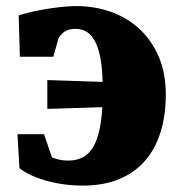

<svg xmlns="http://www.w3.org/2000/svg" viewBox="-20 -590 574 622"><path d="M36.6 -155.3H122.6L148.4 -80.1Q159.7 -75.2 173.1 -72.5Q186.5 -69.8 201.2 -69.8Q225.1 -69.8 244.4 -78.4Q263.7 -86.9 277.6 -106.9Q291.5 -127 300 -160.2Q308.6 -193.4 311.5 -242.7L133.3 -237.3V-330.6L312.5 -324.7Q311.5 -363.8 306.4 -395.5Q301.3 -427.2 291 -449.7Q280.8 -472.2 264.6 -484.4Q248.5 -496.6 224.6 -496.6Q201.7 -496.6 189 -487.3Q176.3 -478 169.4 -465.8L152.8 -406.2H44.4L40.5 -540Q51.3 -543.9 73 -549.3Q94.7 -554.7 121.1 -559.3Q147.5 -564 175.3 -567.1Q203.1 -570.3 227.1 -570.3Q286.1 -570.3 338.9 -551.8Q391.6 -533.2 431.4 -496.6Q471.2 -460 494.4 -405.8Q517.6 -351.6 517.1 -280.8Q516.6 -213.9 499.5 -159.9Q482.4 -106 448.7 -67.9Q415 -29.8 365 -9.3Q314.9 11.2 248.5 11.2Q215.3 11.2 184.6 6.8Q153.8 2.4 127 -5.4Q100.1 -13.2 78.6 -23.4Q57.1 -33.7 43 -45.4Z"/></svg>

Font: Merriweather UltraBold
Style: Regular
Weight: 900
Designer: Eben Sorkin ( sorkintype@gmail.com )
Foundry: Eben Sorkin
Version: Version 1.570; ttfautohint (v1.3) -l 8 -r 32 -G 0 -x 0 -H 60